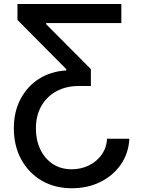

<svg xmlns="http://www.w3.org/2000/svg" viewBox="-20 -748 726 982"><path d="M641.6 -38.6Q637.7 36.1 598.1 93.3Q558.6 150.4 493.4 182.6Q428.2 214.8 347.7 214.8Q259.3 214.8 192.4 175.3Q125.5 135.7 88.1 66.4Q50.8 -2.9 50.8 -92.3Q50.8 -176.3 85 -241.2Q119.1 -306.2 179.4 -344.7Q239.7 -383.3 318.8 -387.7V-394.5L69.3 -646V-727.5H600.6V-629.9H216.3V-624L444.8 -394.5V-308.1H382.3Q318.4 -308.1 269 -281.5Q219.7 -254.9 191.7 -206.1Q163.6 -157.2 163.6 -90.8Q163.6 -31.7 186 15.6Q208.5 63 249.5 90.3Q290.5 117.7 346.7 117.7Q395 117.7 435.1 97.9Q475.1 78.1 500 43Q524.9 7.8 527.8 -38.6Z"/></svg>

Font: Inter Medium
Style: Regular
Weight: 500
Designer: Rasmus Andersson
Foundry: rsms
Version: Version 4.001;git-9221beed3